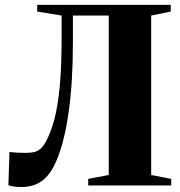

<svg xmlns="http://www.w3.org/2000/svg" viewBox="-20 -763 742 790"><path d="M68.5 6.5Q50 6.5 37.5 4.5Q25 2.5 14.5 -0.5L19 -137.5Q34.5 -136 48.5 -135Q62.5 -134 84 -134Q103 -134 118.2 -136.8Q133.5 -139.5 146.8 -151Q160 -162.5 172.5 -187Q190 -222 203.8 -272.8Q217.5 -323.5 225.5 -404.5Q233.5 -485.5 233.5 -610.5V-699L133 -715.5V-743H682.5V-715.5L602 -699V-43L684.5 -27V0H343V-27L427.5 -43V-699H280V-588Q280 -508 275.5 -433.2Q271 -358.5 261.2 -292.8Q251.5 -227 236.8 -173.2Q222 -119.5 202.5 -81Q179.5 -36 147 -14.8Q114.5 6.5 68.5 6.5Z"/></svg>

Font: Merriweather 120pt ExtraBold
Style: Regular
Weight: 800
Version: Version 2.100